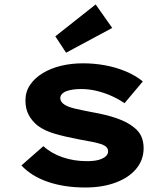

<svg xmlns="http://www.w3.org/2000/svg" viewBox="-20 -823 730 853"><path d="M359.1 10Q266 10 192.9 -15Q119.8 -40 75.2 -88.1L172.8 -173.7Q206.6 -142.3 257.2 -124.6Q307.7 -107 366.4 -107Q383.8 -107 400.8 -109.1Q417.8 -111.3 431.2 -117Q444.7 -122.7 452.5 -131.1Q460.2 -139.5 460.2 -151.2Q460.2 -170.9 432.9 -181.7Q415.7 -187.5 386.9 -193.3Q358 -199.1 324.9 -204.9Q266 -216.2 222.2 -229.2Q178.3 -242.2 148.6 -263.9Q122.4 -284.6 107.7 -312Q93 -339.4 93 -376.5Q93 -415.6 113.6 -445.9Q134.1 -476.3 169.7 -497.9Q205.2 -519.6 251.2 -530.7Q297.2 -541.7 348.5 -541.7Q398.4 -541.7 446.4 -533Q494.3 -524.3 538 -506.2Q581.8 -488 614.5 -461.2L533.2 -364.5Q510.4 -380.6 478.8 -395.2Q447.2 -409.9 411.6 -418.7Q375.9 -427.5 340.6 -427.5Q321.8 -427.5 305.7 -425.3Q289.6 -423.2 276.1 -418.3Q262.6 -413.4 255.1 -405.2Q247.7 -397 247.7 -386.3Q248.1 -378.3 253.1 -370.7Q258.2 -363 267.9 -357.3Q283 -347.6 313.5 -340.4Q344 -333.2 386 -325.2Q453.4 -313.5 500.2 -296.9Q547.1 -280.3 574.4 -257.6Q597.7 -240 607.9 -216.8Q618.1 -193.6 618.1 -164.9Q618.1 -112.8 585.3 -73.2Q552.5 -33.6 493.6 -11.8Q434.7 10 359.1 10ZM273.6 -588.8 225.8 -661.6 405 -803.2 478.6 -698.9Z"/></svg>

Font: Lexend Giga
Style: Regular
Weight: 400
Designer: Bonnie Shaver-Troup, Thomas Jockin
Foundry: Lexend
Version: Version 1.007